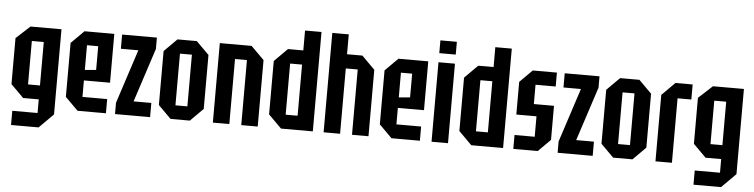

<svg xmlns="http://www.w3.org/2000/svg" viewBox="-49 -960 5292 1347"><g transform="rotate(5 2597.0 -287.0)"><path d="M56 140V40H234V-56H124L34 -146V-470L132 -560H350V40L250 140ZM150 -460V-154H234V-460Z M422 -90V-470L512 -560H722V-216H538V-100H712V0H512ZM538 -290 617 -297V-464H538Z M776 0V-80L900 -460H777V-560H1022V-480L898 -100H1023V0Z M1077 -90V-470L1167 -560H1303L1393 -470V-90L1303 0H1167ZM1193 -98H1277V-462H1193Z M1465 0V-560H1689L1781 -468V0H1665V-458H1581V0Z M2169 -700V0H1945L1853 -92V-468L1945 -560H2053V-700ZM1969 -100H2053V-460H1969Z M2245 0V-700H2361V-560H2469L2561 -468V0H2445V-460H2361V0Z M2633 -90V-470L2723 -560H2933V-216H2749V-100H2923V0H2723ZM2749 -290 2828 -297V-464H2749Z M3005 0V-560H3121V0ZM3005 -624V-714H3121V-624Z M3509 -700V0H3285L3193 -92V-468L3285 -560H3393V-700ZM3309 -100H3393V-460H3309Z M3581 0V-98H3723V-242H3581V-472L3669 -560H3839V-462H3697V-326H3839V-86L3753 0Z M3893 0V-80L4017 -460H3894V-560H4139V-480L4015 -100H4140V0Z M4194 -90V-470L4284 -560H4420L4510 -470V-90L4420 0H4284ZM4310 -98H4394V-462H4310Z M4582 0V-468L4674 -560H4795V-454H4698V0Z M4862 140V40H5040V-56H4930L4840 -146V-470L4938 -560H5156V40L5056 140ZM4956 -460V-154H5040V-460Z"/></g></svg>

Font: Tektur Condensed Medium
Style: Regular
Weight: 500
Width: 3
Designer: Adam Jagosz
Foundry: Adam Jagosz
Version: Version 1.005;gftools[0.9.30]